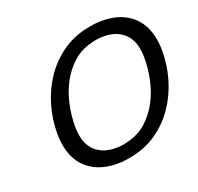

<svg xmlns="http://www.w3.org/2000/svg" viewBox="-130 -879 1063 1031"><g transform="rotate(-20 402.0 -363.0)"><path d="M372 12Q308 12 261 -7.5Q214 -27 183 -61.5Q152 -96 137 -144Q122 -192 122 -250Q122 -332 145 -410.5Q168 -489 211.5 -553.5Q255 -618 318.5 -664Q382 -710 463 -727Q485 -732 507.5 -735Q530 -738 554 -738Q618 -738 665 -718.5Q712 -699 743 -664.5Q774 -630 789 -582Q804 -534 804 -476Q804 -394 781 -315.5Q758 -237 714.5 -172.5Q671 -108 607.5 -62Q544 -16 463 1Q441 6 418.5 9Q396 12 372 12ZM463 -80Q526 -95 571 -135.5Q616 -176 645 -230.5Q674 -285 687.5 -348Q701 -411 701 -472Q701 -512 692 -545.5Q683 -579 662.5 -603.5Q642 -628 610 -642Q578 -656 533 -656Q494 -656 463 -646Q400 -631 355 -590.5Q310 -550 281 -495.5Q252 -441 238.5 -378Q225 -315 225 -254Q225 -214 234 -180.5Q243 -147 263.5 -122.5Q284 -98 316 -84Q348 -70 393 -70Q432 -70 463 -80Z"/></g></svg>

Font: Perun
Style: Italic
Weight: 400
Italic angle: -12°
Foundry: Copyright (c) Stefan Peev, Context Ltd, 2016
Version: Version 1.027